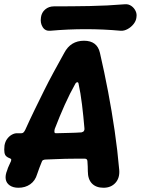

<svg xmlns="http://www.w3.org/2000/svg" viewBox="-33 -875 664 905"><path d="M54 10Q29 10 13 -1Q-3 -12 -6 -30.5Q-9 -49 1 -73Q4 -84 9.5 -95Q15 -106 19 -116Q20 -120 20 -122.5Q20 -125 19 -126Q18 -126 16.5 -127Q15 -128 13 -129Q4 -132 -3 -138Q-10 -144 -12 -156Q-14 -168 -12 -186V-188Q-9 -207 0.5 -220Q10 -233 22.5 -240Q35 -247 47 -247H68Q74 -247 78 -251Q82 -255 86 -263Q109 -314 131 -359Q153 -404 174.5 -447.5Q196 -491 220 -535Q244 -579 270 -626Q300 -683 363 -683Q425 -683 438 -626Q459 -535 476.5 -443Q494 -351 507.5 -258.5Q521 -166 529 -74Q532 -36 511 -13Q490 10 455 10Q420 10 400.5 -10Q381 -30 381 -68Q381 -79 380.5 -91Q380 -103 379 -116Q378 -127 367 -127Q340 -127 318 -127Q296 -127 275.5 -126.5Q255 -126 232.5 -125Q210 -124 182 -123Q176 -123 170.5 -120.5Q165 -118 163 -110Q157 -96 152.5 -83.5Q148 -71 142 -54Q133 -23 109.5 -6.5Q86 10 54 10ZM231 -247Q262 -248 291.5 -248.5Q321 -249 351 -251Q360 -253 363 -258.5Q366 -264 365 -270Q360 -329 353.5 -382.5Q347 -436 337 -482Q336 -487 332 -487.5Q328 -488 323 -482Q296 -434 272 -380.5Q248 -327 225 -267Q223 -259 223.5 -253Q224 -247 231 -247ZM610 -792Q608 -776 596.5 -761.5Q585 -747 568.5 -738Q552 -729 536 -730Q372 -745 204 -730Q180 -728 168 -747.5Q156 -767 160 -792V-793Q163 -816 180 -830.5Q197 -845 221 -845Q305 -845 388.5 -846.5Q472 -848 557 -855Q573 -856 586 -847Q599 -838 606 -823.5Q613 -809 610 -793Z"/></svg>

Font: Winky Sans SemiBold
Style: Italic
Weight: 600
Italic angle: -8.97852°
Designer: Simon Atzbach
Foundry: typofactur
Version: Version 1.205